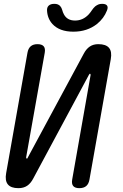

<svg xmlns="http://www.w3.org/2000/svg" viewBox="-20 -970 640 1000"><path d="M446 -35Q442 -12 429 -1Q416 10 393 10Q371 10 361.5 -1Q352 -12 356 -35L452 -580Q451 -586 449 -586Q447 -586 446 -584.5Q445 -583 443 -580L153 -40Q140 -15 121.5 -2.5Q103 10 76 10Q37 10 21 -9.5Q5 -29 12 -68L123 -695Q127 -718 140 -729Q153 -740 175 -740Q198 -740 207.5 -729Q217 -718 213 -695L116 -150Q117 -144 119 -144Q122 -144 123 -145.5Q124 -147 125 -150L416 -690Q429 -715 447.5 -727.5Q466 -740 492 -740Q532 -740 548 -720.5Q564 -701 557 -662ZM225 -915Q224 -932 234 -941Q244 -950 263 -950Q274 -950 281 -947Q288 -944 293 -939Q301 -930 304 -918Q307 -906 313 -895Q330 -863 371 -863Q412 -863 442 -895Q451 -905 458.5 -916.5Q466 -928 476 -937Q484 -943 492 -946.5Q500 -950 512 -950Q531 -950 537.5 -941Q544 -932 537 -915Q521 -874 485 -845Q434 -805 362 -805Q290 -805 253 -845Q227 -874 225 -915Z"/></svg>

Font: Maple Mono
Style: Italic
Weight: 400
Italic angle: -10°
Monospace: yes
Designer: subframe7536
Version: Version 7.300